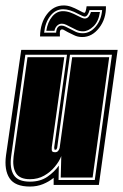

<svg xmlns="http://www.w3.org/2000/svg" viewBox="-30 -679 452 705"><path d="M80 6Q25 6 5 -24.5Q-15 -55 -8 -108L48 -496H402L333 0H167V-26Q150 -12 128 -3Q106 6 80 6ZM80 -12Q118 -12 144 -30Q170 -48 186 -71L185 -18H318L381 -478H227L180 -137L178 -132Q177 -129 172 -129Q169 -129 169 -138L216 -478H63L11 -105Q5 -61 20.5 -36.5Q36 -12 80 -12ZM80 -21Q42 -21 28.5 -43.5Q15 -66 20 -105L71 -469H206L160 -138Q159 -126 162 -123Q165 -120 172 -120Q180 -120 184 -125.5Q188 -131 189 -136L235 -469H371L310 -27H193L195 -106Q188 -87 171.5 -67Q155 -47 132 -34Q109 -21 80 -21ZM272 -543Q255 -543 241.5 -550Q228 -557 219 -561Q209 -566 205.5 -568.5Q202 -571 198 -571Q193 -571 191 -566.5Q189 -562 190 -545H117Q118 -595 142.5 -627Q167 -659 204 -659Q218 -659 231.5 -654Q245 -649 258 -642Q269 -636 273.5 -634Q278 -632 280 -632Q285 -632 288 -656H359Q360 -610 334 -576.5Q308 -543 272 -543ZM274 -557Q301 -557 321.5 -581.5Q342 -606 345 -642H299Q292 -618 281 -618Q276 -618 257 -628Q226 -645 202 -645Q174 -645 155 -621Q136 -597 132 -559H176Q178 -585 196 -585Q203 -585 210 -581.5Q217 -578 227 -573Q236 -568 247.5 -562.5Q259 -557 274 -557ZM275 -564Q262 -564 251 -569Q240 -574 231 -579Q221 -584 213 -588Q205 -592 197 -592Q187 -592 179.5 -584.5Q172 -577 170 -566H140Q145 -598 161.5 -618Q178 -638 201 -638Q215 -638 228.5 -633Q242 -628 253 -622Q261 -618 268.5 -614.5Q276 -611 281 -611Q290 -611 295.5 -618Q301 -625 304 -635H337Q332 -600 313 -582Q294 -564 275 -564Z"/></svg>

Font: Alumni Sans Collegiate One SC
Style: Italic
Weight: 400
Italic angle: -8°
Designer: Robert E. Leuschke
Foundry: Robert E. Leuschke
Version: Version 1.100